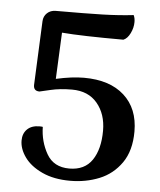

<svg xmlns="http://www.w3.org/2000/svg" viewBox="-52 -751 672 808"><g transform="rotate(5 284.0 -347.0)"><path d="M56 -139Q56 -169 74.5 -187Q93 -205 126 -205Q135 -205 140 -204Q141 -142 170.5 -90.5Q200 -39 266 -39Q331 -39 362.5 -85.5Q394 -132 394 -210Q394 -280 356 -325.5Q318 -371 249 -371Q198 -371 158.5 -361.5Q119 -352 113 -351Q88 -351 88 -376L100 -647Q101 -668 115.5 -681.5Q130 -695 152 -695Q281 -695 350.5 -697Q420 -699 480 -706Q486 -694 486 -677Q486 -653 474.5 -629.5Q463 -606 446 -599Q271 -599 186 -606L177 -410Q244 -425 295 -425Q404 -425 465 -370Q526 -315 526 -218Q526 -137 490 -85.5Q454 -34 397 -11Q340 12 274 12Q205 12 155.5 -11Q106 -34 81 -69Q56 -104 56 -139Z"/></g></svg>

Font: Arima Madurai ExtraBold
Style: Regular
Weight: 800
Designer: Joana Correia and Natanael Gama
Foundry: NDISCOVER
Version: Version 1.020